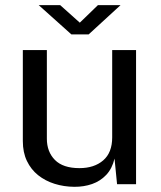

<svg xmlns="http://www.w3.org/2000/svg" viewBox="-20 -710 621 740"><path d="M266.4 10Q226.1 9.7 190.3 -1.6Q154.5 -12.8 126.9 -34.8Q99.4 -56.8 83.7 -89.7Q68 -122.5 68 -166.1V-517H160.6V-175.4Q160.6 -125 191.7 -93.5Q222.8 -62 286.1 -62Q343.2 -62 377.8 -91.9Q412.4 -121.7 412.4 -180.7V-517H504.4V0H431.2L421.4 -98.8Q412.2 -60.1 389.5 -36Q366.7 -11.9 335 -0.8Q303.2 10.3 266.4 10ZM255 -577.5 129.2 -690.2H212L287.6 -622.6L357.4 -690.2H444.6L321.8 -577.5Z"/></svg>

Font: Public Sans Thin
Style: Regular
Weight: 100
Designer: The Public Sans project authors (U.S. Web Design System). Libre Franklin designed by Pablo Impallari and Rodrigo Fuenzal
Version: Version 1.008